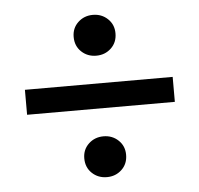

<svg xmlns="http://www.w3.org/2000/svg" viewBox="-42 -613 589 567"><g transform="rotate(-5 253.0 -329.5)"><path d="M253 -449Q227 -449 209 -466Q191 -483 191 -510Q191 -536 209 -553Q227 -570 253 -570Q279 -570 297 -553Q315 -536 315 -510Q315 -483 297 -466Q279 -449 253 -449ZM34 -293V-367H472V-293ZM253 -89Q227 -89 209 -106Q191 -123 191 -150Q191 -176 209 -193Q227 -210 253 -210Q279 -210 297 -193Q315 -176 315 -150Q315 -123 297 -106Q279 -89 253 -89Z"/></g></svg>

Font: Assistant SemiBold
Style: Regular
Weight: 600
Designer: Hebrew By Ben Nathan, Latin by Paul Hunt
Version: Version 3.000